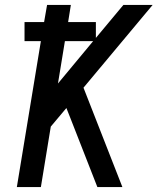

<svg xmlns="http://www.w3.org/2000/svg" viewBox="-20 -755 640 775"><path d="M48 0 145 -589H79V-666H158L170 -735H266L255 -666H367V-602L478 -735H596L317 -401L474 0H373L265 -276L248 -319L185 -244L145 0ZM214 -418 356 -589H242Z"/></svg>

Font: Iosevka SS04 Medium Extended
Style: Italic
Weight: 500
Width: 7
Italic angle: -9°
Monospace: yes
Designer: Belleve Invis
Foundry: Belleve Invis
Version: Version 19.0.0; ttfautohint (v1.8.4)